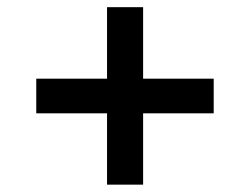

<svg xmlns="http://www.w3.org/2000/svg" viewBox="-20 -542 680 522"><path d="M271 -40H369.1V-233.9H561V-328.1H369.1V-522.5H271V-328.1H78.6V-233.9H271Z"/></svg>

Font: Raveo Display Display Medium
Style: Regular
Weight: 500
Designer: Jakub Foglar, Rasmus Andersson (Inter)
Foundry: Jakubfoglar.com
Version: Version 1.100;Glyphs 3.2.3 (3260)